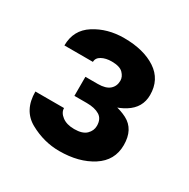

<svg xmlns="http://www.w3.org/2000/svg" viewBox="-101 -811 576 584"><g transform="rotate(30 186.5 -519.0)"><path d="M133.3 -555.7H176.8Q204.6 -555.7 218 -567.4Q231.4 -579.1 231.4 -598.6Q231.4 -612.3 219.7 -624.3Q208 -636.2 179.7 -636.2Q159.2 -636.2 144.8 -628.4Q130.4 -620.6 130.4 -606.4H30.3Q30.3 -660.6 74.5 -688.7Q118.7 -716.8 176.8 -716.8Q245.6 -716.8 288.6 -688.5Q331.5 -660.2 331.5 -606Q331.5 -561.5 291.7 -536.6Q252 -511.7 192.9 -511.7H133.3ZM133.3 -488.8V-531.2H192.9Q257.8 -531.2 298.1 -510.3Q338.4 -489.3 338.4 -434.1Q338.4 -379.9 292 -350.1Q245.6 -320.3 176.8 -320.3Q122.6 -320.3 73.2 -347.7Q23.9 -375 23.9 -440.9H124.5Q124.5 -425.3 140.4 -413.1Q156.3 -400.9 183.1 -400.9Q211.9 -400.9 225.1 -413.8Q238.3 -426.8 238.3 -443.8Q238.3 -468.3 221.7 -478.5Q205.1 -488.8 176.8 -488.8Z"/></g></svg>

Font: RobotoDEMO
Style: Regular
Weight: 400
Designer: Christian Robertson
Foundry: Google
Version: Version 2.136